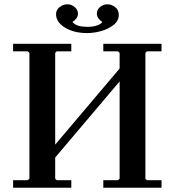

<svg xmlns="http://www.w3.org/2000/svg" viewBox="-20 -874 813 894"><path d="M461 0V-35H529L537 -42V-628L529 -635H461V-670H732V-635H664L657 -628V-42L664 -35H732V0ZM41 0V-35H109L117 -42V-628L109 -635H41V-670H312V-635H244L237 -628V-42L244 -35H312V0ZM217 -117V-177L554 -575V-515ZM241 -808Q241 -828 257.5 -841Q274 -854 294 -854Q313 -854 328 -841Q343 -828 343 -810Q343 -798 335 -787.5Q327 -777 317 -772Q328 -759 345.5 -754Q363 -749 387 -749Q410 -749 429 -754.5Q448 -760 457 -772Q447 -777 439 -787.5Q431 -798 431 -811Q431 -829 446 -841.5Q461 -854 481 -854Q498 -854 515.5 -841.5Q533 -829 533 -804Q533 -777 509 -758Q485 -739 451.5 -729.5Q418 -720 386 -720Q324 -720 282.5 -745.5Q241 -771 241 -808Z"/></svg>

Font: Brygada 1918 SemiBold
Style: Regular
Weight: 600
Designer: Mateusz Machalski | Borys Kosmynka | Przemek Hoffer
Foundry: NIEPODLEGLA 2018
Version: Version 3.006